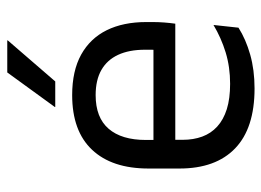

<svg xmlns="http://www.w3.org/2000/svg" viewBox="-118 -606 734 539"><g transform="rotate(-90 249.5 -336.0)"><path d="M271.1 11.1Q159.6 11.1 103 -43.4Q46.4 -97.8 46.4 -199.7V-286.6Q46.4 -389.4 99.1 -445.1Q151.7 -500.9 252.5 -500.9Q320.4 -500.9 366.1 -475.7Q411.7 -450.4 434.7 -403.9Q457.6 -357.4 457.6 -293V-274.8Q457.6 -259.1 456.4 -243Q455.2 -226.9 453 -211.4H378.7Q379.5 -235.6 379.7 -257.1Q379.9 -278.6 379.9 -296.4Q379.9 -341 365.6 -371.8Q351.4 -402.6 323.2 -418.8Q294.9 -435 252.5 -435Q189.4 -435 158 -398.5Q126.6 -362.1 126.6 -294.1V-247.4L127 -237.5V-190.8Q127 -160.4 136 -135.9Q145 -111.3 164.1 -93.8Q183.3 -76.2 213 -66.8Q242.8 -57.5 284.2 -57.5Q331.3 -57.5 372.3 -70Q413.3 -82.6 449.4 -104.2L441.8 -34Q409.6 -13.5 366.4 -1.2Q323.3 11.1 271.1 11.1ZM435.9 -211.4H89.1V-272.7H435.9ZM219.2 -549.7 316.1 -683.1H406.1V-681.7L290.9 -548.4H219.2Z"/></g></svg>

Font: Anek Devanagari Medium
Style: Regular
Weight: 500
Designer: Kailash Malviya (Devanagari) & Yesha Goshar (Latin)
Foundry: Ek Type
Version: Version 1.003